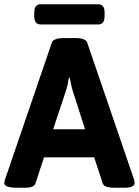

<svg xmlns="http://www.w3.org/2000/svg" viewBox="-20 -881 653 903"><path d="M171 -766Q141 -766 141 -806V-821Q141 -861 171 -861H442Q472 -861 472 -821V-806Q472 -766 442 -766ZM61 2Q0 2 0 -20Q0 -24 1.5 -28.5Q3 -33 4 -38L224 -681Q232 -702 281 -702H333Q383 -702 390 -681L610 -38Q613 -28 613 -20Q613 2 563 2H519Q497 2 482 -2.5Q467 -7 463 -19L423 -141H187L147 -19Q143 -8 131 -3Q119 2 101 2ZM230 -273H380L323 -451Q318 -467 314.5 -483Q311 -499 308 -515H304Q301 -499 298 -483Q295 -467 289 -451Z"/></svg>

Font: Asap
Style: Bold
Weight: 700
Designer: Pablo Cosgaya
Foundry: Omnibus-Type
Version: Version 3.001; ttfautohint (v1.8.3)